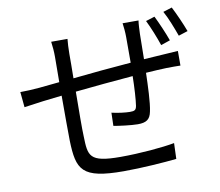

<svg xmlns="http://www.w3.org/2000/svg" viewBox="-86 -892 1172 1021"><g transform="rotate(-10 500.0 -381.5)"><path d="M864 -618C850 -658 823 -720 805 -756L757 -741C776 -703 800 -643 814 -601ZM632 -751C635 -734 638 -699 638 -677C638 -635 638 -584 638 -537C533 -529 420 -518 324 -508C325 -560 325 -608 325 -640C325 -671 327 -698 329 -720H241C245 -690 247 -667 247 -637L246 -501C199 -496 160 -492 136 -490C101 -487 64 -485 33 -485L41 -402C69 -406 111 -412 142 -416C167 -419 203 -423 246 -428C246 -330 246 -226 247 -184C252 -27 274 25 502 25C601 25 722 16 788 9L791 -76C727 -64 605 -53 498 -53C328 -53 327 -89 324 -195C322 -233 323 -335 324 -436C421 -446 536 -457 636 -465C635 -403 631 -338 626 -306C622 -283 613 -280 589 -280C566 -280 524 -285 491 -293L489 -222C516 -217 583 -208 619 -208C664 -208 686 -221 694 -264C704 -310 707 -399 709 -470C752 -473 790 -475 819 -476C843 -476 881 -477 896 -476V-555C873 -553 844 -552 819 -550C787 -548 750 -546 711 -543C712 -586 712 -635 713 -680C714 -701 715 -734 718 -751ZM856 -773C877 -736 899 -678 915 -634L965 -650C950 -691 923 -751 904 -788Z"/></g></svg>

Font: Noto Sans Japanese Regular
Style: Regular
Weight: 400
Designer: Ryoko NISHIZUKA (kana & ideographs); Paul D. Hunt (Latin, Greek & Cyrillic); Wenlong ZHANG (bopomofo); Sandoll Communica
Foundry: Adobe Systems Incorporated
Version: Version 1.000;PS 1;hotconv 1.0.78;makeotf.lib2.5.61930